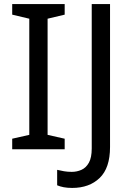

<svg xmlns="http://www.w3.org/2000/svg" viewBox="-20 -734 652 944"><path d="M298 0H40V-52L124 -71V-642L40 -662V-714H298V-662L214 -642V-71L298 -52ZM335 190Q311 190 293 186.5Q275 183 261 177V101Q277 105 295 108Q313 111 333 111Q358 111 380.5 101Q403 91 417 66Q431 41 431 -4V-714H521V-11Q521 92 470 141Q419 190 335 190Z"/></svg>

Font: Noto Sans Hatran
Style: Regular
Weight: 400
Designer: Monotype Design Team
Foundry: Monotype Imaging Inc.
Version: Version 2.001; ttfautohint (v1.8.4.7-5d5b)